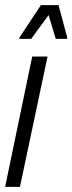

<svg xmlns="http://www.w3.org/2000/svg" viewBox="-23 -731 283 751"><path d="M-3 0 103 -510H163L55 0ZM52 -579 53 -584 137 -711H206L240 -584L239 -579H195L167 -672L99 -579Z"/></svg>

Font: Saira Ultra Condensed
Style: Italic
Weight: 400
Width: 1
Italic angle: -12°
Designer: Hector Gatti with collaboration of the Omnibus-Type team
Foundry: Omnibus-Type
Version: Version 1.001; ttfautohint (v1.8)